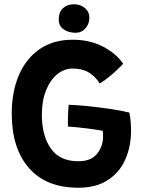

<svg xmlns="http://www.w3.org/2000/svg" viewBox="-20 -855 678 899"><path d="M346 24Q196.5 24 115.8 -68Q35 -160 35 -323Q35 -424.5 68.2 -502.5Q101.5 -580.5 165.2 -624.8Q229 -669 320.5 -669Q399.5 -669 462 -636.8Q524.5 -604.5 556.5 -556.5Q548.5 -547 530.2 -529.8Q512 -512.5 489.8 -494.5Q467.5 -476.5 447.5 -464Q426 -497 396 -515.5Q366 -534 320 -534Q281 -534 248.2 -507.5Q215.5 -481 195.8 -432.5Q176 -384 176 -318Q176 -220 217.8 -160Q259.5 -100 347 -100Q406 -100 434.2 -134.8Q462.5 -169.5 462.5 -215Q462.5 -230.5 461 -242.5Q451.5 -244.5 430.8 -247.8Q410 -251 384.8 -254Q359.5 -257 336 -259.5Q312.5 -262 298 -262.5Q297.5 -274.5 298 -294Q298.5 -313.5 299.2 -332.8Q300 -352 301.5 -364.5Q337.5 -363.5 389.5 -358.2Q441.5 -353 494.2 -345.2Q547 -337.5 585.5 -328Q590 -308.5 591.8 -285.5Q593.5 -262.5 593.5 -243Q593.5 -169 566.8 -108.5Q540 -48 485.2 -12Q430.5 24 346 24ZM325.5 -835Q357 -835 377.8 -817.2Q398.5 -799.5 398.5 -772.5Q398.5 -743.5 380.2 -722.5Q362 -701.5 334 -701.5Q301.5 -701.5 278.2 -717.5Q255 -733.5 255 -762.5Q255 -798.5 275 -816.8Q295 -835 325.5 -835Z"/></svg>

Font: Grandstander SemiBold
Style: Regular
Weight: 600
Designer: Tyler Finck
Foundry: Etcetera Type Co
Version: Version 1.200; ttfautohint (v1.8.3)